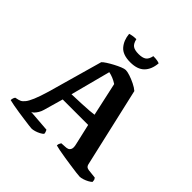

<svg xmlns="http://www.w3.org/2000/svg" viewBox="-233 -1097 1279 1279"><g transform="rotate(45 407.0 -457.5)"><path d="M256 0Q251 0 231 -2.5Q211 -5 182 -9Q153 -13 122.5 -17.5Q92 -22 65.5 -27Q39 -32 24 -36Q24 -47 27.5 -56Q31 -65 35 -69L49 -72Q60 -74 72.5 -79Q85 -84 99 -101Q113 -118 128.5 -154.5Q144 -191 163 -255L272 -641Q280 -650 300 -663Q320 -676 344.5 -689Q369 -702 391 -711Q413 -720 425 -720Q440 -720 466 -711.5Q492 -703 519.5 -689.5Q547 -676 564 -661L693 -98Q696 -87 702.5 -81.5Q709 -76 722 -74L785 -67Q789 -61 791.5 -57.5Q794 -54 795 -36Q787 -28 771.5 -19.5Q756 -11 738.5 -5.5Q721 0 709 0Q702 0 677 -3Q652 -6 618.5 -11Q585 -16 551.5 -21Q518 -26 491.5 -31.5Q465 -37 455 -40Q455 -53 460.5 -61.5Q466 -70 466 -71L499 -73Q512 -73 523.5 -77Q535 -81 541 -95Q547 -109 539 -140L506 -284H266L227 -147Q222 -129 213 -114Q204 -99 194.5 -89Q185 -79 176 -77L332 -65Q333 -62 337 -54Q341 -46 341 -35Q334 -27 318 -18.5Q302 -10 285 -5Q268 0 256 0ZM283 -350Q336 -352 377 -353.5Q418 -355 446 -357.5Q474 -360 488 -362L436 -599Q416 -612 396.5 -620Q377 -628 357 -632ZM409 -777Q338 -777 306.5 -813.5Q275 -850 270 -906Q277 -909 293.5 -912Q310 -915 329 -915Q337 -880 355 -867.5Q373 -855 409 -855Q445 -855 463.5 -867.5Q482 -880 489 -915Q514 -915 528 -912Q542 -909 548 -906Q543 -845 509.5 -811Q476 -777 409 -777Z"/></g></svg>

Font: Texturina Medium 12pt
Style: Bold
Weight: 700
Version: Version 1.002